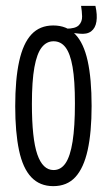

<svg xmlns="http://www.w3.org/2000/svg" viewBox="-20 -625 357 656"><path d="M251 -510 204 -515 206 -527Q238 -527 249.5 -539Q261 -551 260.5 -569Q260 -587 257 -605H306Q313 -574 309.5 -551.5Q306 -529 291.5 -518Q277 -507 251 -510ZM162 11Q116 11 87 -19.5Q58 -50 45 -111.5Q32 -173 32 -262Q32 -354 45.5 -415.5Q59 -477 87.5 -507.5Q116 -538 162 -538Q208 -538 237 -508Q266 -478 279.5 -417Q293 -356 293 -263Q293 -173 279.5 -112Q266 -51 237.5 -20Q209 11 162 11ZM163 -44Q188 -44 204 -67.5Q220 -91 228 -141.5Q236 -192 236 -272Q236 -350 228 -396Q220 -442 204 -463Q188 -484 163 -484Q139 -484 122.5 -463Q106 -442 97.5 -395Q89 -348 89 -270Q89 -151 107.5 -97.5Q126 -44 163 -44Z"/></svg>

Font: Bricolage Grotesque 72pt Condensed ExtraLight
Style: Regular
Weight: 250
Width: 3
Designer: Mathieu Triay
Foundry: Atelier Triay
Version: Version 1.001;gftools[0.9.33.dev8+g029e19f]